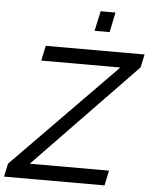

<svg xmlns="http://www.w3.org/2000/svg" viewBox="-94 -968 807 1018"><g transform="rotate(5 309.0 -459.0)"><path d="M-19 -70 530 -630H109L126 -710H652L637 -640L96 -80H518L501 0H-34ZM377 -812 400 -918H479L457 -812Z"/></g></svg>

Font: Raleway Thin Medium
Style: Italic
Weight: 500
Italic angle: -12°
Version: Version 4.026